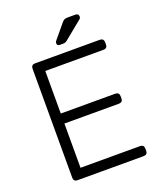

<svg xmlns="http://www.w3.org/2000/svg" viewBox="-158 -980 909 1081"><g transform="rotate(-20 296.0 -440.0)"><path d="M116 0Q106 0 100 -6Q94 -12 94 -22V-677Q94 -688 100 -694Q106 -700 116 -700H506Q517 -700 523 -694Q529 -688 529 -677V-662Q529 -652 523 -646Q517 -640 506 -640H157V-385H484Q495 -385 501 -379Q507 -373 507 -362V-347Q507 -337 501 -331Q495 -325 484 -325H157V-60H514Q525 -60 531 -54Q537 -48 537 -37V-22Q537 -12 531 -6Q525 0 514 0ZM284 -750Q268 -750 268 -766Q268 -774 273 -779L342 -862Q350 -872 357 -876Q364 -880 379 -880H425Q444 -880 444 -861Q444 -854 439 -849L330 -760Q322 -753 315.5 -751.5Q309 -750 299 -750Z"/></g></svg>

Font: Rubik Light
Style: Regular
Weight: 300
Designer: Hubert and Fischer
Foundry: Hubert and Fischer
Version: Version 2.300;gftools[0.9.30]